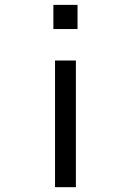

<svg xmlns="http://www.w3.org/2000/svg" viewBox="-20 -776 540 792"><path d="M200.2 -656.2V-755.9H299.8V-656.2ZM207 -3.9V-526.4H293V-3.9Z"/></svg>

Font: Kosugi
Style: Regular
Weight: 400
Version: Version 4.002